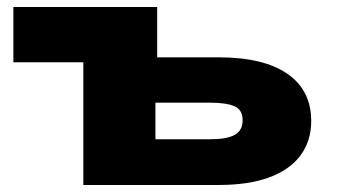

<svg xmlns="http://www.w3.org/2000/svg" viewBox="-20 -526 961 546"><path d="M217 0V-349H18V-506H427V-363H601Q730 -363 797.5 -316Q865 -269 865 -182Q865 -125 834.5 -84Q804 -43 745.5 -21.5Q687 0 603 0ZM422 -130H578Q625 -130 647.5 -142.5Q670 -155 670 -184Q670 -214 646.5 -224Q623 -234 578 -234H422Z"/></svg>

Font: Nunito Sans 7pt Expanded Black
Style: Regular
Weight: 900
Width: 7
Designer: Vernon Adams
Foundry: Vernon Adams
Version: Version 3.101;gftools[0.9.27]